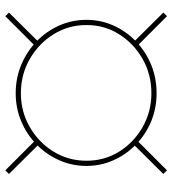

<svg xmlns="http://www.w3.org/2000/svg" viewBox="18 -688 663 740"><g transform="rotate(-90 350.0 -317.5)"><path d="M170 -494 50 -615 64 -629 185 -508ZM552 -494 537 -508 658 -629 672 -615ZM658 -6 537 -127 552 -141 672 -20ZM64 -6 50 -20 170 -141 185 -127ZM361 -46Q303 -46 252.5 -67Q202 -88 163.5 -125.5Q125 -163 103 -212Q81 -261 81 -316Q81 -372 103 -421.5Q125 -471 163.5 -508.5Q202 -546 252.5 -567.5Q303 -589 361 -589Q420 -589 471 -567.5Q522 -546 561 -508.5Q600 -471 622 -421.5Q644 -372 644 -316Q644 -261 622 -212Q600 -163 561 -125.5Q522 -88 471 -67Q420 -46 361 -46ZM361 -66Q434 -66 493.5 -100Q553 -134 588.5 -190.5Q624 -247 624 -316Q624 -386 588.5 -443Q553 -500 493.5 -534.5Q434 -569 361 -569Q290 -569 230.5 -534.5Q171 -500 136 -443Q101 -386 101 -316Q101 -247 136 -190.5Q171 -134 230.5 -100Q290 -66 361 -66Z"/></g></svg>

Font: Montserrat Thin Thin
Style: Italic
Weight: 250
Italic angle: -11.3°
Version: Version 9.000